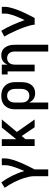

<svg xmlns="http://www.w3.org/2000/svg" viewBox="1108 -1676 783 3040"><g transform="rotate(-90 1500.0 -156.5)"><path d="M230 215V0Q230 -43 221.5 -85Q213 -127 200 -168Q187 -209 170.5 -248.5Q154 -288 134.5 -326.5Q115 -365 93 -402Q71 -439 46 -474L132 -528Q162 -487 188.5 -443Q215 -399 237.5 -353.5Q260 -308 279 -260.5Q298 -213 311 -163Q322 -188 332.5 -212.5Q343 -237 352.5 -262Q362 -287 371 -312Q380 -337 387 -363Q394 -389 399 -415Q404 -441 404 -468V-520H511V-468Q511 -437 504.5 -406Q498 -375 489 -344.5Q480 -314 469 -285Q458 -256 446 -227Q434 -198 420.5 -169Q407 -140 393.5 -112Q380 -84 365.5 -56Q351 -28 337 0V215Z M708 0V-520H815V-291L999 -520H1128L930 -282L1128 0H1005L866 -205L815 -144V0Z M1289 215V-310Q1289 -339 1294 -367.5Q1299 -396 1311.5 -422Q1324 -448 1344 -469.5Q1364 -491 1389.5 -504.5Q1415 -518 1443.5 -523Q1472 -528 1501 -528Q1530 -528 1559 -523Q1588 -518 1614 -504.5Q1640 -491 1661 -470Q1682 -449 1695 -423Q1708 -397 1713.5 -368Q1719 -339 1719 -310V-210Q1719 -184 1715.5 -157.5Q1712 -131 1703.5 -106Q1695 -81 1680 -59Q1665 -37 1643.5 -21.5Q1622 -6 1596 1Q1570 8 1544 8Q1520 8 1497 2.5Q1474 -3 1454.5 -16Q1435 -29 1420.5 -48Q1406 -67 1396 -88V215ZM1501 -84Q1517 -84 1532.5 -87.5Q1548 -91 1561.5 -99.5Q1575 -108 1585 -120.5Q1595 -133 1601 -148Q1607 -163 1609.5 -178.5Q1612 -194 1612 -210V-310Q1612 -326 1609.5 -341.5Q1607 -357 1601 -372Q1595 -387 1585 -399.5Q1575 -412 1561.5 -420.5Q1548 -429 1532.5 -432.5Q1517 -436 1501 -436Q1478 -436 1456 -426.5Q1434 -417 1420 -398Q1406 -379 1401 -356Q1396 -333 1396 -310V-210Q1396 -187 1401 -164Q1406 -141 1420 -122Q1434 -103 1456 -93.5Q1478 -84 1501 -84Z M2204 215V-310Q2204 -333 2199 -356Q2194 -379 2180.5 -398Q2167 -417 2145 -426.5Q2123 -436 2100 -436Q2077 -436 2055 -426.5Q2033 -417 2019.5 -398Q2006 -379 2001 -356Q1996 -333 1996 -310V0H1889V-428H1840V-520H1996V-432Q2006 -453 2020 -472Q2034 -491 2053.5 -504Q2073 -517 2096 -522.5Q2119 -528 2143 -528Q2169 -528 2194.5 -521Q2220 -514 2240 -498Q2260 -482 2274 -459.5Q2288 -437 2296.5 -412.5Q2305 -388 2308 -362Q2311 -336 2311 -310V215Z M2628 0Q2628 -26 2621.5 -51.5Q2615 -77 2608 -101.5Q2601 -126 2592.5 -150.5Q2584 -175 2574.5 -199.5Q2565 -224 2555 -248Q2545 -272 2534.5 -295.5Q2524 -319 2513 -342.5Q2502 -366 2490.5 -389.5Q2479 -413 2466.5 -435.5Q2454 -458 2441 -480L2532 -528Q2559 -485 2582 -439.5Q2605 -394 2626 -347.5Q2647 -301 2666 -254Q2685 -207 2701 -159Q2713 -183 2724.5 -208Q2736 -233 2746.5 -258Q2757 -283 2767 -308.5Q2777 -334 2784.5 -360.5Q2792 -387 2798 -414Q2804 -441 2804 -468V-520H2911V-468Q2911 -437 2904 -406Q2897 -375 2888 -344.5Q2879 -314 2868 -284.5Q2857 -255 2845 -226Q2833 -197 2819.5 -168.5Q2806 -140 2792 -112Q2778 -84 2764 -56Q2750 -28 2735 0Z"/></g></svg>

Font: Iosevka Etoile Semibold
Style: Regular
Weight: 600
Designer: Belleve Invis
Foundry: Belleve Invis
Version: Version 22.1.2; ttfautohint (v1.8.4)